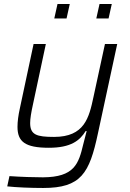

<svg xmlns="http://www.w3.org/2000/svg" viewBox="-20 -729 648 955"><path d="M266 -709 250 -637H311L327 -709ZM475 -709 459 -637H520L536 -709ZM195 206C383 206 425 133 467 -65L563 -510H502L445 -247C423 -143 400 -48 249 -48C163 -48 130 -58 130 -117C130 -139 135 -169 144 -210L208 -510H147L79 -191C71 -155 67 -124 67 -98C67 -25 104 6 223 6C333 6 377 -30 406 -77H411C405 -55 400 -33 394 -11C371 86 350 152 194 153C151 153 86 151 27 147L16 198C59 203 134 206 195 206Z"/></svg>

Font: Saira UNSAM Light Italic
Style: Regular
Weight: 300
Italic angle: -12°
Designer: Hector Gatti with collaboration of the Omnibus-Type team
Foundry: Omnibus-Type
Version: Version 0.072;PS 000.072;hotconv 1.0.88;makeotf.lib2.5.64775